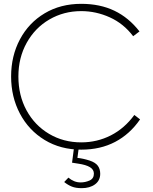

<svg xmlns="http://www.w3.org/2000/svg" viewBox="-20 -767 800 1002"><path d="M38 -368Q38 -475 84 -561.5Q130 -648 213 -697.5Q296 -747 404 -747Q502 -747 577 -711Q652 -675 708 -603L675 -578Q625 -644 553 -676.5Q481 -709 404 -709Q313 -709 238 -665.5Q163 -622 119.5 -544Q76 -466 76 -368Q76 -269 118.5 -191Q161 -113 236 -68.5Q311 -24 404 -24Q487 -24 558.5 -60.5Q630 -97 681 -167L711 -144Q658 -67 581 -26.5Q504 14 404 14Q296 14 213 -36.5Q130 -87 84 -174Q38 -261 38 -368ZM315 183 337 160Q351 172 367 178.5Q383 185 401 185Q425 185 447.5 175Q470 165 470 139Q470 118 449.5 105.5Q429 93 388 87L356 82L368 -10H393L384 57Q414 60 448 71Q478 81 490.5 98Q503 115 503 140Q503 175 476 195Q449 215 406 215Q376 215 355.5 207Q335 199 315 183Z"/></svg>

Font: Kreadon
Style: Regular
Weight: 400
Designer: kohakuno
Foundry: StudioGnu
Version: Version 1.000;Glyphs 3.1.2 (3151)